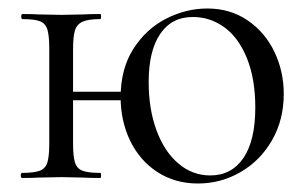

<svg xmlns="http://www.w3.org/2000/svg" viewBox="-20 -419 723 452"><path d="M132 -203H292V-183H132ZM33 -374Q30 -374 30 -380Q30 -386 33 -386Q58 -386 72 -385L125 -384L176 -385Q191 -386 216 -386Q218 -386 218 -380Q218 -374 216 -374Q188 -374 174.5 -368Q161 -362 156.5 -347.5Q152 -333 152 -303V-81Q152 -51 156.5 -36.5Q161 -22 174.5 -17Q188 -12 216 -12Q218 -12 218 -6Q218 0 216 0Q190 0 175 -1L125 -2L72 -1Q58 0 32 0Q29 0 29 -6Q29 -12 32 -12Q60 -12 73.5 -17Q87 -22 91.5 -36.5Q96 -51 96 -81V-305Q96 -335 91.5 -349.5Q87 -364 74 -369Q61 -374 33 -374ZM264 -190Q264 -257 294 -304Q324 -351 371 -375Q418 -399 468 -399Q522 -399 563 -371Q604 -343 626 -297Q648 -251 648 -198Q648 -137 620.5 -89Q593 -41 546.5 -14Q500 13 446 13Q392 13 350.5 -14Q309 -41 286.5 -87.5Q264 -134 264 -190ZM581 -166Q581 -233 561.5 -281.5Q542 -330 508.5 -354.5Q475 -379 434 -379Q384 -379 357 -339Q330 -299 330 -226Q330 -162 348.5 -112Q367 -62 400 -34Q433 -6 475 -6Q525 -6 553 -47Q581 -88 581 -166Z"/></svg>

Font: Cormorant
Style: Regular
Weight: 400
Designer: Christian Thalmann (Catharsis Fonts)
Foundry: Catharsis Fonts
Version: Version 4.000